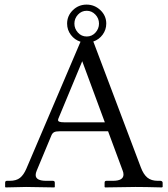

<svg xmlns="http://www.w3.org/2000/svg" viewBox="-20 -817 735 838"><path d="M259.3 -283.2H437.5L338.9 -549.8L235.4 -300.8Q233.4 -296.4 233.4 -292.5Q233.4 -283.2 259.3 -283.2ZM272.9 -713.9Q272.9 -748 297.9 -772.5Q322.8 -796.9 357.9 -796.9Q392.6 -796.9 418.2 -772.7Q443.8 -748.5 443.8 -713.9Q443.8 -687.5 428.2 -666Q412.6 -644.5 387.2 -635.7L390.1 -628.4L594.7 -86.4Q606 -56.2 623 -42Q640.1 -27.8 668.9 -27.8H680.2Q683.6 -27.8 686.8 -25.6Q689.9 -23.4 689.9 -19.5V-1L686.5 1Q610.4 -1 571.3 -1L438.5 1L436.5 -1V-19.5Q436.5 -27.8 444.3 -27.8H472.2Q519 -27.8 519 -55.2Q519 -63.5 515.6 -71.8L451.7 -244.1H241.2Q223.6 -244.1 216.1 -240Q208.5 -235.8 204.6 -226.6L140.1 -71.8Q135.7 -61.5 135.7 -53.2Q135.7 -27.8 182.1 -27.8H210.9Q219.2 -27.8 219.2 -19.5V-1L217.3 1Q118.2 -1 93.8 -1L4.4 1L2.4 -1V-19.5Q2.4 -27.8 10.3 -27.8H22Q51.3 -27.8 67.4 -40.8Q83.5 -53.7 95.2 -81.1L328.6 -628.4Q329.6 -630.9 331.5 -634.8Q305.7 -643.1 289.3 -664.8Q272.9 -686.5 272.9 -713.9ZM358.4 -770Q335.9 -770 320.3 -753.2Q304.7 -736.3 304.7 -713.9Q304.7 -691.9 320.1 -674.8Q335.4 -657.7 358.4 -657.7Q381.3 -657.7 396.7 -674.8Q412.1 -691.9 412.1 -713.9Q412.1 -736.8 396.2 -753.4Q380.4 -770 358.4 -770Z"/></svg>

Font: Libertinage
Style: f
Weight: 400
Designer: OSP
Foundry: OSP
Version: Version 1.0; 2008; OFL relea